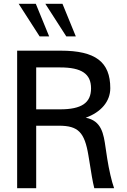

<svg xmlns="http://www.w3.org/2000/svg" viewBox="-20 -988 667 1008"><path d="M296 -634C409 -634 458 -600 458 -524C458 -448 408 -414 296 -414H170V-634ZM290 -328C391 -328 424 -293 444 -173L449 -143C459 -80 466 -35 475 0H579C566 -36 552 -98 543 -155L534 -215C524 -284 514 -354 430 -370C511 -399 559 -456 559 -525C559 -663 481 -722 299 -722H70V0H170V-328ZM188 -797H238L168 -968H78ZM328 -797H378L308 -968H218Z"/></svg>

Font: Perun
Style: Regular
Weight: 400
Foundry: Copyright (c) Stefan Peev, Context Ltd, 2016
Version: Version 1.089